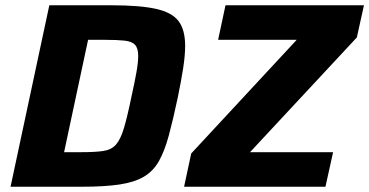

<svg xmlns="http://www.w3.org/2000/svg" viewBox="-20 -708 1400 728"><path d="M20 0 167 -688H403Q510 -688 571 -674.5Q632 -661 657 -628Q682 -595 682 -534Q682 -498 674.5 -449.5Q667 -401 654 -338Q636 -253 620 -194Q604 -135 582.5 -97Q561 -59 525.5 -38Q490 -17 433.5 -8.5Q377 0 291 0ZM223 -131H288Q341 -131 371.5 -135.5Q402 -140 419.5 -159.5Q437 -179 450 -222.5Q463 -266 479 -344Q491 -398 497.5 -435Q504 -472 504 -496Q504 -525 492 -538Q480 -551 452 -554Q424 -557 378 -557H314ZM678 0 705 -126 1105 -557H807L835 -688H1360L1333 -566L928 -131H1243L1214 0Z"/></svg>

Font: Saira
Style: Bold Italic
Weight: 700
Italic angle: -12°
Designer: Hector Gatti with collaboration of the Omnibus-Type team
Foundry: Omnibus-Type
Version: Version 1.100; ttfautohint (v1.8.3)